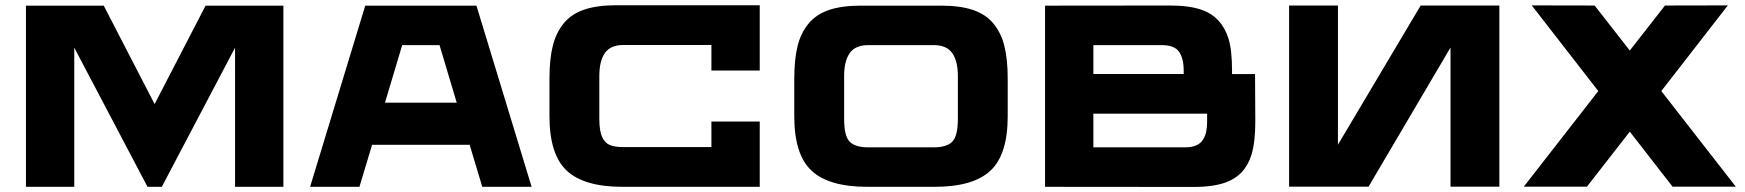

<svg xmlns="http://www.w3.org/2000/svg" viewBox="-20 -721 6734 741"><path d="M773.4 -699.2H1073.7V0H887.2V-537.1L604.5 0H549.3L266.6 -537.1V0H80.1V-699.2H380.4L576.7 -319.3Z M1818.8 -699.2 2031.7 0H1841.3L1792.5 -162.1H1416L1367.2 0H1176.8L1389.6 -699.2ZM1676.3 -546.9H1532.2L1465.8 -324.7H1742.7Z M2356.9 -700.7H2912.1V-448.7H2725.6V-547.4H2386.2Q2336.4 -547.4 2314.7 -516.6Q2293 -485.8 2293 -427.7V-262.2Q2293 -217.8 2303.2 -193.8Q2313.5 -169.9 2332.8 -161.6Q2352.1 -153.3 2386.7 -153.3H2725.6V-252H2912.1V0H2382.3Q2233.9 0 2167.2 -62.5Q2100.6 -125 2100.6 -272V-418.5Q2100.6 -492.2 2113.3 -543.5Q2126 -594.7 2155.5 -630.9Q2185.1 -667 2234.6 -683.8Q2284.2 -700.7 2356.9 -700.7Z M3612.8 -699.2Q3685.5 -699.2 3734.9 -682.6Q3784.2 -666 3814 -630.1Q3843.8 -594.2 3856.4 -543Q3869.1 -491.7 3869.1 -418V-271.5Q3869.1 -124.5 3802.5 -62.3Q3735.8 0 3587.4 0H3327.1Q3178.7 0 3112.1 -62.3Q3045.4 -124.5 3045.4 -271.5V-418Q3045.4 -491.7 3058.1 -543Q3070.8 -594.2 3100.6 -630.1Q3130.4 -666 3179.7 -682.6Q3229 -699.2 3301.8 -699.2ZM3676.8 -261.7V-427.2Q3676.8 -485.4 3655 -516.1Q3633.3 -546.9 3583.5 -546.9H3331.1Q3281.2 -546.9 3259.5 -516.1Q3237.8 -485.4 3237.8 -427.2V-261.7Q3237.8 -196.8 3258.8 -174.6Q3279.8 -152.3 3331.5 -152.3H3582.5Q3634.3 -152.3 3655.5 -174.6Q3676.8 -196.8 3676.8 -261.7Z M4823.7 -435.1 4824.7 -251.5Q4824.7 -171.4 4809.6 -123Q4785.2 -43.9 4710.9 -17.1Q4662.6 0.5 4586.4 0.5L4013.2 0V-699.2L4496.1 -699.7Q4572.3 -699.7 4620.6 -682.1Q4692.4 -656.2 4719.7 -576.7Q4734.9 -532.7 4734.9 -447.8V-435.1ZM4548.3 -448.2Q4548.3 -495.6 4530.5 -521.2Q4512.7 -546.9 4462.9 -546.9H4199.7V-435.5H4548.3ZM4552.7 -152.3Q4578.6 -152.3 4595.9 -159.7Q4613.3 -167 4622.3 -181.2Q4631.3 -195.3 4635 -211.9Q4638.7 -228.5 4638.7 -251V-282.2H4199.7V-152.3Z M5462.9 -699.7H5766.6V-0.5H5578.1V-537.6L5261.7 -0.5H4955.1V-699.7H5143.6V-162.6Z M6679.2 -0.5H6435.1L6270 -212.9L6104.5 -0.5H5860.8L6148.4 -369.6L5891.6 -700.2L6134.3 -699.7L6270 -525.9L6405.8 -699.7L6648.4 -700.2L6391.6 -369.6Z"/></svg>

Font: Wadik
Style: Bold
Weight: 700
Designer: Sasha Pavljenko
Version: Version 1.001;Fontself Maker 3.5.4